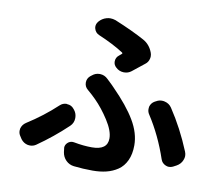

<svg xmlns="http://www.w3.org/2000/svg" viewBox="-87 -884 1184 1029"><g transform="rotate(10 505.5 -369.0)"><path d="M592.8 -519.5Q576.2 -506.8 554.7 -506.8Q552.7 -506.8 550.8 -506.8Q527.3 -507.8 509.8 -524.4Q495.1 -537.1 495.1 -555.7Q495.1 -578.1 513.7 -591.8Q520.5 -597.7 525.4 -601.6Q531.2 -606.4 524.4 -610.4Q470.7 -645.5 387.7 -680.7Q368.2 -689.5 362.3 -710Q360.4 -715.8 360.4 -721.7Q360.4 -735.4 369.1 -747.1L371.1 -750Q387.7 -769.5 412.1 -776.4Q422.9 -779.3 432.6 -779.3Q446.3 -779.3 460.9 -774.4Q560.5 -733.4 626 -697.3Q661.1 -677.7 676.8 -636.7Q680.7 -627 680.7 -616.2Q680.7 -609.4 678.7 -601.6Q673.8 -583 659.2 -572.3Q621.1 -541 592.8 -519.5ZM377 35.2Q351.6 32.2 333.5 14.2Q315.4 -3.9 311.5 -30.3L309.6 -46.9Q308.6 -49.8 308.6 -53.7Q308.6 -69.3 321.3 -81.1Q333 -91.8 348.6 -91.8Q352.5 -91.8 357.4 -90.8Q408.2 -81.1 454.1 -81.1Q539.1 -81.1 539.1 -144.5Q539.1 -185.5 502.9 -241.7Q466.8 -297.9 425.8 -338.9Q404.3 -360.4 379.9 -380.9Q362.3 -395.5 362.3 -418Q362.3 -439.5 378.9 -454.1L387.7 -460.9Q405.3 -475.6 427.7 -475.6Q429.7 -475.6 430.7 -475.6Q455.1 -474.6 472.7 -457Q505.9 -425.8 512.7 -418Q595.7 -334 636.2 -265.6Q676.8 -197.3 676.8 -130.9Q676.8 -83 660.6 -48.3Q644.5 -13.7 616.2 5.4Q587.9 24.4 554.2 32.7Q520.5 41 479.5 41Q427.7 41 377 35.2ZM950.2 -145.5Q955.1 -133.8 955.1 -122.1Q955.1 -111.3 950.2 -99.6Q941.4 -77.1 918.9 -64.5L900.4 -54.7Q890.6 -49.8 878.9 -49.8Q870.1 -49.8 861.3 -53.7Q840.8 -62.5 834 -83Q792 -207 726.6 -307.6Q717.8 -320.3 717.8 -335.9Q717.8 -341.8 718.8 -348.6Q724.6 -370.1 744.1 -380.9L750 -383.8Q764.6 -392.6 781.2 -392.6Q789.1 -392.6 796.9 -390.6Q821.3 -384.8 835 -364.3Q901.4 -264.6 950.2 -145.5ZM245.1 -272.5Q260.7 -287.1 281.2 -287.1Q283.2 -287.1 284.2 -286.1Q307.6 -285.2 321.3 -267.6L326.2 -261.7Q339.8 -244.1 339.8 -220.7Q339.8 -193.4 320.3 -174.8Q244.1 -102.5 158.2 -43Q143.6 -33.2 126 -33.2Q120.1 -33.2 114.3 -34.2Q90.8 -39.1 76.2 -58.6L67.4 -72.3Q57.6 -85.9 57.6 -101.6Q57.6 -107.4 58.6 -113.3Q64.5 -135.7 84 -148.4Q171.9 -204.1 245.1 -272.5Z"/></g></svg>

Font: Gen Jyuu Gothic P Bold
Style: Bold
Weight: 700
Designer: [Source Han Sans]
Ryoko NISHIZUKA  (kana & ideographs); Paul D. Hunt (Latin, Greek & Cyrillic); Wenlong ZHANG  (bopomofo
Version: Version 1.002.20150607